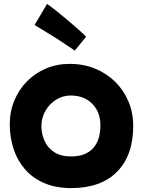

<svg xmlns="http://www.w3.org/2000/svg" viewBox="-20 -881 732 983"><path d="M345 82Q265 82 205.5 56Q146 30 107 -15.5Q68 -61 49 -120Q30 -179 30 -244Q30 -310 53.5 -366.5Q77 -423 118.5 -465Q160 -507 216 -530.5Q272 -554 338 -554Q407 -554 466 -530Q525 -506 569 -463Q613 -420 637.5 -362Q662 -304 662 -236Q662 -85 579 -1.5Q496 82 345 82ZM344 -80Q417 -80 455.5 -121Q494 -162 494 -239Q494 -308 452 -350Q410 -392 342 -392Q301 -392 267 -370.5Q233 -349 212.5 -313.5Q192 -278 192 -235Q192 -197 207.5 -161Q223 -125 257 -102.5Q291 -80 344 -80ZM363 -622Q344 -634 316.5 -653Q289 -672 258.5 -691Q228 -710 201 -726.5Q174 -743 157 -753L221 -861Q241 -847 267.5 -826Q294 -805 322.5 -781Q351 -757 377 -734Q403 -711 421 -693Z"/></svg>

Font: KN Bobohei
Style: Bold
Weight: 700
Designer: Kingnam Type Foundry
Version: Version 1.710;March 18, 2023